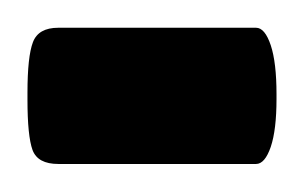

<svg xmlns="http://www.w3.org/2000/svg" viewBox="-44 -117 218 137"><path d="M-2.4 -97.2H138.7Q145 -97.2 149.2 -84.7Q153.3 -72.3 153.3 -49.8V-46.4Q153.3 -24.4 149.2 -12.2Q145 0 138.7 0H-2.4Q-17.1 0 -20.8 -10Q-24.4 -20 -24.4 -45.9V-50.8Q-24.4 -76.7 -20.5 -86.9Q-16.6 -97.2 -2.4 -97.2Z"/></svg>

Font: Parastoo FD
Style: FD
Weight: 400
Foundry: Saber Rastikerdar (saber.rastikerdar@gmail.com)
Version: Version 2.0.1